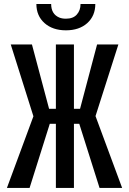

<svg xmlns="http://www.w3.org/2000/svg" viewBox="-20 -931 640 951"><path d="M346.2 -317.9V0H256.8V-317.9H226.6L126.5 0H14.2L145.5 -355L33.2 -710.9H138.2L223.1 -392.1H256.8V-710.9H346.2V-392.1H376.5L460.9 -710.9H566.4L453.1 -356L585 0H473.1L372.6 -317.9ZM452.1 -911.1Q452.1 -852.5 412.1 -816.4Q372.1 -780.8 306.6 -780.8Q240.7 -780.8 200.2 -816.9Q160.2 -853 160.2 -911.1H233.4Q233.4 -861.3 273.4 -844.2Q287.1 -838.4 306.6 -838.4Q342.3 -838.4 360.4 -858.9Q378.9 -879.4 378.9 -911.1Z"/></svg>

Font: RobotoMono-Regular
Style: Regular
Weight: 400
Designer: Google
Version: Version 2.000985; 2015; ttfautohint (v1.3)